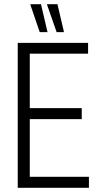

<svg xmlns="http://www.w3.org/2000/svg" viewBox="-20 -889 467 909"><path d="M64 0V-686H397V-635H121V-377H367V-325H121V-52H401V0ZM248 -737 203 -866V-869H252L283 -737ZM168 -737 124 -866 125 -869H174L205 -737Z"/></svg>

Font: Archivo ExtraCondensed ExtraLight
Style: Regular
Weight: 250
Width: 2
Designer: Hector Gatti
Foundry: Omnibus-Type
Version: Version 2.001